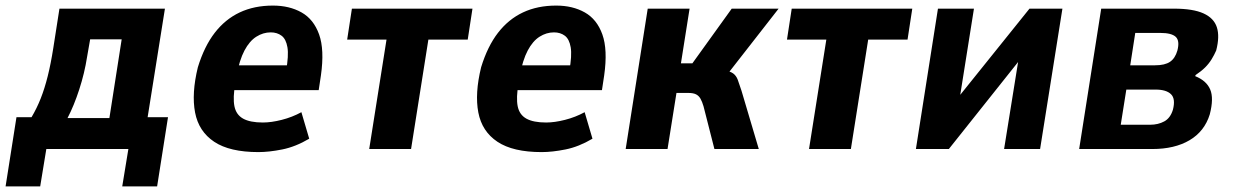

<svg xmlns="http://www.w3.org/2000/svg" viewBox="-38 -534 4425 688"><path d="M-18 134 21 -114H75Q94 -146 108 -181.5Q122 -217 133 -261Q144 -305 153 -362L175 -503H553L491 -114H564L525 134H400L422 0H128L106 134ZM204 -111H354L398 -393H285L274 -330Q265 -272 246 -213.5Q227 -155 204 -111Z M888 11Q785 11 729.5 -26Q674 -63 661 -131Q648 -199 671 -293Q694 -368 731.5 -416.5Q769 -465 821 -489.5Q873 -514 940 -514Q999 -514 1042.5 -489.5Q1086 -465 1105.5 -410.5Q1125 -356 1112 -264L1104 -211H781L795 -300H1003L987 -280Q997 -335 992 -364.5Q987 -394 971 -406Q955 -418 932 -418Q905 -418 880.5 -402.5Q856 -387 838 -353Q820 -319 809 -261L805 -234Q796 -184 802 -153.5Q808 -123 833 -109Q858 -95 904 -95Q934 -95 971.5 -104.5Q1009 -114 1042 -132L1070 -37Q1021 -8 973.5 1.5Q926 11 888 11Z M1285 0 1347 -392H1206L1223 -503H1655L1638 -392H1497L1435 0Z M1903 11Q1800 11 1744.5 -26Q1689 -63 1676 -131Q1663 -199 1686 -293Q1709 -368 1746.5 -416.5Q1784 -465 1836 -489.5Q1888 -514 1955 -514Q2014 -514 2057.5 -489.5Q2101 -465 2120.5 -410.5Q2140 -356 2127 -264L2119 -211H1796L1810 -300H2018L2002 -280Q2012 -335 2007 -364.5Q2002 -394 1986 -406Q1970 -418 1947 -418Q1920 -418 1895.5 -402.5Q1871 -387 1853 -353Q1835 -319 1824 -261L1820 -234Q1811 -184 1817 -153.5Q1823 -123 1848 -109Q1873 -95 1919 -95Q1949 -95 1986.5 -104.5Q2024 -114 2057 -132L2085 -37Q2036 -8 1988.5 1.5Q1941 11 1903 11Z M2204 0 2283 -503H2433L2402 -307H2443L2584 -503H2752L2553 -248L2551 -284Q2578 -279 2589 -271Q2600 -263 2605.5 -248.5Q2611 -234 2619 -209L2681 0H2522L2483 -153Q2478 -170 2472 -180.5Q2466 -191 2456 -196Q2446 -201 2428 -201H2386L2354 0Z M2861 0 2923 -392H2782L2799 -503H3231L3214 -392H3073L3011 0Z M3244 0 3323 -503H3452L3397 -157H3373L3651 -503H3769L3689 0H3560L3616 -348H3639L3362 0Z M3829 0 3908 -503H4169Q4237 -503 4274.5 -486Q4312 -469 4322.5 -436Q4333 -403 4320 -353Q4313 -337 4303.5 -321.5Q4294 -306 4280.5 -292.5Q4267 -279 4246 -265L4245 -261Q4285 -245 4298.5 -213.5Q4312 -182 4297 -124Q4278 -63 4224.5 -31.5Q4171 0 4091 0ZM3978 -87H4083Q4112 -87 4134 -99Q4156 -111 4165 -141Q4175 -180 4158 -196.5Q4141 -213 4103 -213H3998ZM4012 -300H4101Q4136 -300 4154.5 -312.5Q4173 -325 4181 -353Q4190 -388 4175 -402Q4160 -416 4120 -416H4030Z"/></svg>

Font: Nunito Sans 7pt Condensed ExtraBold
Style: Italic
Weight: 800
Width: 3
Italic angle: -9°
Designer: Vernon Adams
Foundry: Vernon Adams
Version: Version 3.101;gftools[0.9.27]